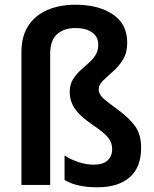

<svg xmlns="http://www.w3.org/2000/svg" viewBox="-20 -785 654 815"><path d="M520 -604Q520 -561 502 -532Q484 -503 460 -482Q436 -461 417.5 -443Q399 -425 399 -406Q399 -386 416.5 -369.5Q434 -353 477 -322Q528 -285 553.5 -249.5Q579 -214 579 -158Q579 -74 530 -32Q481 10 394 10Q305 10 254 -21V-125Q278 -109 311.5 -97.5Q345 -86 378 -86Q416 -86 436 -103.5Q456 -121 456 -152Q456 -180 439 -201Q422 -222 373 -255Q317 -294 296.5 -325.5Q276 -357 276 -395Q276 -425 288.5 -446Q301 -467 319 -484Q337 -501 355 -516.5Q373 -532 385 -550.5Q397 -569 397 -595Q397 -629 371 -647.5Q345 -666 300 -666Q252 -666 222.5 -640Q193 -614 193 -556V0H71V-564Q71 -631 100 -675.5Q129 -720 181 -742.5Q233 -765 300 -765Q398 -765 459 -724Q520 -683 520 -604Z"/></svg>

Font: Noto Sans Hebrew SemiCondensed SemiBold
Style: Regular
Weight: 600
Width: 4
Designer: Monotype Design Team
Foundry: Monotype Imaging Inc.
Version: Version 2.004; ttfautohint (v1.8.4.7-5d5b)